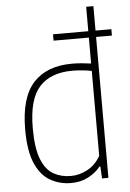

<svg xmlns="http://www.w3.org/2000/svg" viewBox="-56 -850 609 900"><g transform="rotate(-5 248.0 -399.5)"><path d="M242.5 9Q189 9 145 -15.8Q101 -40.5 75 -99Q49 -157.5 49 -259Q49 -409.5 112.2 -478.8Q175.5 -548 294 -548Q316 -548 339.8 -546Q363.5 -544 384 -541V-808H418V0H388L385 -56.5H381Q359.5 -29 323.8 -10Q288 9 242.5 9ZM243.5 -24Q283.5 -24 321.8 -44.2Q360 -64.5 384 -106.5V-506Q366 -510 340.8 -512.5Q315.5 -515 292.5 -515Q191 -515 138 -456.8Q85 -398.5 85 -263Q85 -168 105.8 -116.2Q126.5 -64.5 162.5 -44.2Q198.5 -24 243.5 -24ZM218 -663V-693H492.5V-663Z"/></g></svg>

Font: Encode Sans Semi Condensed Thin
Style: Regular
Weight: 100
Width: 4
Designer: Multiple Designers
Foundry: Impallari Type
Version: Version 3.000; ttfautohint (v1.8.3) -l 8 -r 50 -G 200 -x 14 